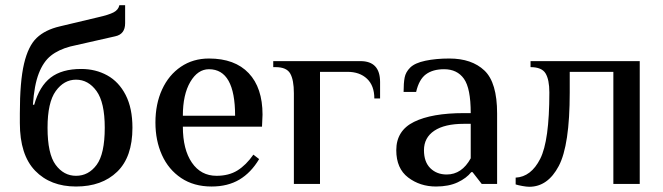

<svg xmlns="http://www.w3.org/2000/svg" viewBox="-20 -704 2537 735"><path d="M56 -233V-270Q56 -392 72 -460Q88 -528 120.5 -559Q153 -590 209 -603L356 -638Q396 -647 414.5 -656.5Q433 -666 437 -684H459V-615Q459 -573 421 -565L249 -526Q204 -514 175 -491Q146 -468 128.5 -423Q111 -378 106 -303H111Q131 -374 174 -407Q217 -440 291 -440Q346 -440 390.5 -415.5Q435 -391 461 -340.5Q487 -290 487 -215Q487 -103 428.5 -46.5Q370 10 271 10Q173 10 114.5 -50.5Q56 -111 56 -233ZM381 -215Q381 -312 349.5 -355.5Q318 -399 271 -399Q225 -399 193.5 -355.5Q162 -312 162 -215Q162 -115 193 -73Q224 -31 271 -31Q319 -31 350 -73Q381 -115 381 -215Z M575 -235Q575 -306 600.5 -361.5Q626 -417 672.5 -448.5Q719 -480 780 -480Q879 -480 932 -424Q985 -368 985 -265L983 -219H680Q680 -132 714.5 -81.5Q749 -31 809 -31Q856 -31 889 -51.5Q922 -72 950 -112L972 -95Q941 -43 896.5 -16.5Q852 10 790 10Q722 10 673.5 -22.5Q625 -55 600 -110.5Q575 -166 575 -235ZM880 -261Q880 -439 780 -439Q737 -439 708.5 -390.5Q680 -342 680 -261Z M1105 -347Q1105 -398 1091 -422.5Q1077 -447 1035 -447H1026V-470H1360Q1435 -470 1435 -390V-327H1413Q1413 -376 1385 -402.5Q1357 -429 1310 -429H1205V0H1105Z M1497 -129Q1497 -204 1565 -237.5Q1633 -271 1756 -271H1782Q1782 -366 1756 -402.5Q1730 -439 1680 -439Q1637 -439 1610.5 -419.5Q1584 -400 1573 -352H1525Q1525 -386 1529 -407Q1533 -428 1550 -445Q1568 -463 1608.5 -471.5Q1649 -480 1700 -480Q1786 -480 1834.5 -434Q1883 -388 1883 -270V0H1824L1789 -45H1784Q1766 -22 1732 -6Q1698 10 1649 10Q1588 10 1542.5 -24.5Q1497 -59 1497 -129ZM1782 -98V-230H1756Q1682 -230 1642.5 -203.5Q1603 -177 1603 -129Q1603 -84 1627.5 -60Q1652 -36 1690 -36Q1748 -36 1782 -98Z M1954 2V-24Q2013 -27 2048 -96Q2083 -165 2083 -350Q2083 -399 2068.5 -423Q2054 -447 2011 -447V-470H2429V0H2328V-429H2161V-350Q2161 -148 2119 -68.5Q2077 11 2006 11Q1996 11 1979.5 8Q1963 5 1954 2Z"/></svg>

Font: El Messiri Medium
Style: Regular
Weight: 500
Designer: Mohamed Gaber
Foundry: Kief Type Foundry
Version: Version 2.007